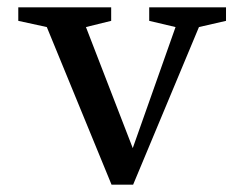

<svg xmlns="http://www.w3.org/2000/svg" viewBox="-20 -505 668 525"><path d="M388 -485H598V-448L524 -431L344 0H285L108 -431L30 -448V-485H284V-448L215 -431L343 -100L460 -431L388 -448Z"/></svg>

Font: Ledger
Style: Regular
Weight: 400
Designer: Denis Masharov
Foundry: Denis Masharov
Version: 1.001